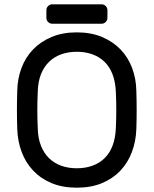

<svg xmlns="http://www.w3.org/2000/svg" viewBox="-20 -860 712 890"><path d="M57 0ZM60 -439Q61 -495 79.5 -544.5Q98 -594 133 -630.5Q168 -667 219 -688.5Q270 -710 336 -710Q402 -710 453 -688.5Q504 -667 539 -630.5Q574 -594 592.5 -544.5Q611 -495 612 -439Q615 -350 612 -261Q610 -205 591.5 -155.5Q573 -106 538 -69Q503 -32 452.5 -11Q402 10 336 10Q270 10 219.5 -11Q169 -32 134 -69Q99 -106 80.5 -155.5Q62 -205 60 -261Q57 -350 60 -439ZM517 -434Q515 -481 501.5 -516Q488 -551 464 -574Q440 -597 407.5 -608.5Q375 -620 336 -620Q297 -620 264.5 -608.5Q232 -597 208 -574Q184 -551 170 -516Q156 -481 155 -434Q153 -389 153 -350Q153 -311 155 -266Q156 -219 170 -184Q184 -149 208 -126Q232 -103 264.5 -91.5Q297 -80 336 -80Q375 -80 407.5 -91.5Q440 -103 464 -126Q488 -149 501.5 -184Q515 -219 517 -266Q519 -311 519 -350Q519 -389 517 -434ZM222 -750Q211 -750 203 -758Q195 -766 195 -777V-813Q195 -824 203 -832Q211 -840 222 -840H451Q462 -840 470 -832Q478 -824 478 -813V-777Q478 -766 470 -758Q462 -750 451 -750Z"/></svg>

Font: Rubik
Style: Regular
Weight: 400
Designer: Hubert & Fischer
Foundry: Hubert & Fischer
Version: Version 1.002; ttfautohint (v1.6)